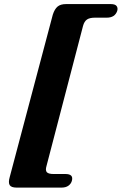

<svg xmlns="http://www.w3.org/2000/svg" viewBox="-20 -772 582 918"><path d="M377 -648 202.5 21Q196 42.5 203.8 51.2Q211.5 60 236.5 60H293Q333 60 323.5 93Q319.5 107 307 116Q294.5 125 273.5 125H60Q33.5 125 26.2 112.8Q19 100.5 26.5 74.5L232.5 -702Q241 -728.5 255.2 -740.5Q269.5 -752.5 296 -752.5H509.5Q530.5 -752.5 537.5 -743.2Q544.5 -734 540.5 -720Q529.5 -687.5 490.5 -687.5H433.5Q409 -687.5 396 -678.8Q383 -670 377 -648Z"/></svg>

Font: Fraunces
Style: Italic
Weight: 900
Italic angle: -16°
Version: Version 1.000;[0bf87f6ff]